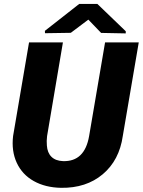

<svg xmlns="http://www.w3.org/2000/svg" viewBox="-20 -921 708 952"><path d="M603.5 -766.1V-755.4L481.4 -757.8L418 -823.7L331.1 -758.3L203.1 -756.3L202.6 -768.1L372.6 -901.4H462.9ZM668 -710.9 588.9 -247.1Q571.8 -126.5 489.5 -57.1Q407.2 12.2 282.2 10.3Q204.6 8.8 147.5 -23.2Q90.3 -55.2 63.2 -113.5Q36.1 -171.9 44.9 -246.6L124 -710.9H292L213.4 -246.1Q210.4 -221.7 212.4 -199.7Q214.8 -163.6 235.1 -143.6Q255.4 -123.5 292.5 -122.1Q399.9 -118.7 421.9 -246.6L501 -710.9Z"/></svg>

Font: TypoPRO Roboto
Style: Italic
Weight: 900
Italic angle: -12°
Designer: Google
Version: Version 2.136; 2016